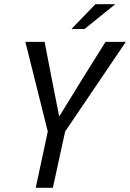

<svg xmlns="http://www.w3.org/2000/svg" viewBox="-20 -888 615 908"><path d="M206 -266 100 -690H191L225 -514L260 -337L369 -514L479 -690H575L288 -266L230 0H149ZM431 -868H525L380 -751H318Z"/></svg>

Font: Decalotype
Style: Italic
Weight: 400
Italic angle: -12°
Designer: Alfredo Marco Pradil
Foundry: Alfredo Marco Pradil
Version: Version 1.0